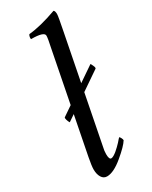

<svg xmlns="http://www.w3.org/2000/svg" viewBox="-180 -712 603 761"><g transform="rotate(-30 122.0 -331.5)"><path d="M130.9 -545.9Q139.6 -585.4 139.6 -597.7Q139.6 -616.2 80.1 -616.2Q78.1 -619.1 79.6 -626.5Q81.1 -633.8 84 -636.7Q137.7 -641.6 212.9 -668.9Q218.8 -665.5 218.8 -650.4Q218.8 -640.6 206.1 -577.1L113.3 -103.5Q109.4 -87.9 109.4 -72.3Q109.4 -47.9 119.1 -47.9Q124 -47.9 131.1 -52Q138.2 -56.2 145.3 -62Q152.3 -67.9 159.9 -75.2Q167.5 -82.5 172.9 -88.4Q177.7 -94.7 182.6 -99.6L187.5 -104.5Q189.9 -104.5 193.6 -97.4Q197.3 -90.3 197.3 -85.9Q185.1 -65.4 142.3 -29.8Q99.6 5.9 69.3 5.9Q53.7 5.9 44.9 -8.3Q36.1 -22.5 36.1 -44.9Q36.1 -60.5 43 -96.7ZM41 -281.2 234.4 -413.1Q248 -390.1 242.2 -386.7L47.9 -253.9Q43.9 -259.8 41 -269.5Q38.1 -279.3 41 -281.2Z"/></g></svg>

Font: Amiri
Style: Slanted
Weight: 400
Italic angle: 9°
Designer: Khaled Hosny
Version: Version 000.107